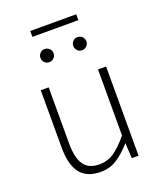

<svg xmlns="http://www.w3.org/2000/svg" viewBox="-158 -960 898 1072"><g transform="rotate(-20 291.5 -424.0)"><path d="M254 13Q172 13 133 -37Q94 -87 94 -190V-530H141V-196Q141 -111 169.5 -70Q198 -29 262 -29Q310 -29 349 -55.5Q388 -82 434 -138V-530H482V0H442L437 -89H435Q395 -43 352 -15Q309 13 254 13ZM192 -661Q176 -661 165 -672.5Q154 -684 154 -699Q154 -716 165 -727.5Q176 -739 192 -739Q209 -739 220.5 -727.5Q232 -716 232 -699Q232 -684 220.5 -672.5Q209 -661 192 -661ZM152 -826V-861H425V-826ZM388 -661Q371 -661 360 -672.5Q349 -684 349 -699Q349 -716 360 -727.5Q371 -739 388 -739Q404 -739 415.5 -727.5Q427 -716 427 -699Q427 -684 415.5 -672.5Q404 -661 388 -661Z"/></g></svg>

Font: Noto Sans TC ExtraLight
Style: Regular
Weight: 250
Designer: Ryoko NISHIZUKA  (kana, bopomofo & ideographs); Paul D. Hunt (Latin, Greek & Cyrillic); Sandoll Communications , Soo-you
Foundry: Adobe
Version: Version 2.004-H2;hotconv 1.0.118;makeotfexe 2.5.65603